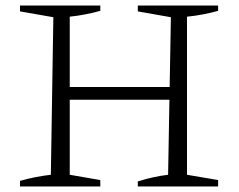

<svg xmlns="http://www.w3.org/2000/svg" viewBox="-20 -671 859 691"><path d="M476 0V-18Q504 -27 531.5 -33Q559 -39 585 -42L595 -609L476 -630V-651H765V-632Q740 -625 712 -619.5Q684 -614 653 -611V-42L765 -23V0ZM52 0V-20Q80 -28 108 -33.5Q136 -39 163 -42L172 -609L52 -630V-651H341V-632Q316 -625 288 -619.5Q260 -614 231 -611V-42L341 -23V0ZM200 -312V-358H623V-312Z"/></svg>

Font: Piazzolla Thin ExtraLight
Style: Regular
Weight: 250
Version: Version 2.005